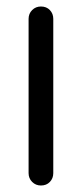

<svg xmlns="http://www.w3.org/2000/svg" viewBox="-20 -571 252 591"><path d="M68 -513Q68 -529 79 -540Q90 -551 106 -551Q123 -551 133.5 -540Q144 -529 144 -513V-38Q144 -22 133.5 -11Q123 0 106 0Q90 0 79 -11Q68 -22 68 -38Z"/></svg>

Font: VDS Compensated
Style: Light
Weight: 300
Designer: artmaker
Foundry: artmaker
Version: Version 1.000 2012 initial release